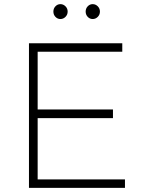

<svg xmlns="http://www.w3.org/2000/svg" viewBox="-20 -908 687 928"><path d="M248 -877.5Q258 -888 272 -888Q286 -888 296.5 -877.5Q307 -867 307 -852Q307 -837 296.5 -826.5Q286 -816 272 -816Q258 -816 248 -826.5Q238 -837 238 -852Q238 -867 248 -877.5ZM404 -877.5Q414 -888 428 -888Q442 -888 452.5 -877.5Q463 -867 463 -852Q463 -837 452.5 -826.5Q442 -816 428 -816Q414 -816 404 -826.5Q394 -837 394 -852Q394 -867 404 -877.5ZM571 -699V-658H162V-379H526V-337H162V-41H584V0H120V-699Z"/></svg>

Font: Montserrat Ultra Light
Style: Regular
Weight: 200
Designer: Julieta Ulanovsky
Foundry: Julieta Ulanovsky
Version: Version 3.100;PS 003.100;hotconv 1.0.88;makeotf.lib2.5.64775